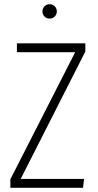

<svg xmlns="http://www.w3.org/2000/svg" viewBox="-20 -889 462 909"><path d="M384 -684V-645L78 -42H378L373 0H29V-40L336 -642H60V-684ZM249 -835Q249 -821 239.5 -811Q230 -801 215 -801Q200 -801 190.5 -811Q181 -821 181 -835Q181 -849 190.5 -859Q200 -869 215 -869Q230 -869 239.5 -859Q249 -849 249 -835Z"/></svg>

Font: Fira Sans Extra Condensed ExtraLight
Style: Regular
Weight: 275
Width: 1
Designer: Carrois Corporate & Edenspiekermann AG
Foundry: Carrois Corporate GbR & Edenspiekermann AG
Version: Version 4.203